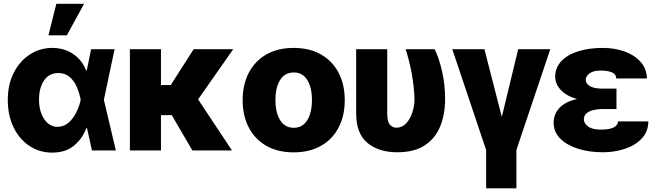

<svg xmlns="http://www.w3.org/2000/svg" viewBox="-20 -811 3534 1035"><path d="M260.7 11.7Q191.9 11.2 137.9 -24.9Q84 -61 53 -125Q22 -189 22 -272.5Q22 -356 54.2 -418.9Q86.4 -481.9 140.9 -517.3Q195.3 -552.7 261.7 -552.7Q325.2 -552.7 373.8 -520.3Q422.4 -487.8 443.8 -431.6H447.8L471.2 -545.9H597.7L540 -272.9L604.5 0H475.6L449.2 -119.6H444.8Q424.8 -64.5 379.6 -26.4Q334.5 11.7 260.7 11.7ZM190.4 -274.4Q190.4 -210.4 218.3 -168.9Q246.1 -127.4 290.5 -127.4Q323.7 -127.4 349.1 -149.4Q374.5 -171.4 391.1 -204.6Q407.7 -237.8 414.6 -271.5L415 -272.9L414.6 -274.4Q407.7 -311 393.3 -343.5Q378.9 -376 355 -396.5Q331.1 -417 294.9 -417.5Q244.1 -417 217.3 -377Q190.4 -336.9 190.4 -274.4ZM241.2 -620.6 283.7 -790.5H433.1L340.3 -620.6Z M1017.1 0 905.8 -190.4H847.7V0H680.2V-545.9H847.7V-352.5H900.4L1023.9 -545.9H1237.3L1047.9 -275.4L1230.5 0Z M1563 10.3Q1477.1 10.3 1415.5 -25.1Q1354 -60.5 1321 -123.8Q1288.1 -187 1288.1 -271Q1288.1 -355 1321 -418.5Q1354 -481.9 1415.5 -517.3Q1477.1 -552.7 1563 -552.7Q1648.9 -552.7 1710.7 -517.3Q1772.5 -481.9 1805.4 -418.5Q1838.4 -355 1838.4 -271Q1838.4 -187 1805.4 -123.8Q1772.5 -60.5 1710.7 -25.1Q1648.9 10.3 1563 10.3ZM1564 -122.1Q1610.8 -122.1 1636.2 -163.1Q1661.6 -204.1 1661.6 -272Q1661.6 -339.8 1636.2 -380.1Q1610.8 -420.4 1564 -420.4Q1515.6 -420.4 1490.2 -380.1Q1464.8 -339.8 1464.8 -272Q1464.8 -204.1 1490.2 -163.1Q1515.6 -122.1 1564 -122.1Z M1899.9 -545.9H2067.4V-199.2Q2067.4 -154.8 2081.8 -138.7Q2096.2 -122.6 2116.2 -122.6Q2147.5 -122.6 2169.2 -145.8Q2190.9 -168.9 2202.6 -204.6Q2214.4 -240.2 2214.4 -277.3Q2212.4 -343.8 2199.5 -414.3Q2186.5 -484.9 2166.5 -545.9H2322.8Q2345.7 -501 2362.5 -429Q2379.4 -356.9 2379.4 -277.3Q2379.4 -194.8 2353 -129.9Q2326.7 -64.9 2269.8 -27.6Q2212.9 9.8 2121.6 9.8Q2021 9.8 1960.4 -40.8Q1899.9 -91.3 1899.9 -200.2Z M2418 -545.9H2591.3L2685.1 -180.7L2773.4 -545.9H2946.3L2763.7 -2.4V204.1H2600.6V-2.4Z M3222.7 -333.5H3303.2V-223.1H3222.7Q3199.7 -222.7 3178 -217.5Q3156.2 -212.4 3141.8 -200.2Q3127.4 -188 3127.4 -167Q3127.4 -146.5 3149.9 -129.4Q3172.4 -112.3 3217.8 -112.3Q3265.1 -112.3 3287.6 -123.8Q3310.1 -135.3 3312 -156.7H3475.1Q3474.1 -100.6 3438.7 -63.5Q3403.3 -26.4 3347.4 -8.3Q3291.5 9.8 3229.5 9.8Q3155.3 9.8 3095.2 -9.5Q3035.2 -28.8 2999.8 -64.2Q2964.4 -99.6 2964.4 -148.9Q2964.4 -196.3 2996.1 -229.7Q3027.8 -263.2 3090.3 -277.3Q3034.2 -293 3003.7 -325.4Q2973.1 -357.9 2972.7 -396.5Q2973.1 -446.8 3006.3 -481.7Q3039.6 -516.6 3097.4 -534.7Q3155.3 -552.7 3229 -552.7Q3293.9 -552.7 3347.7 -533.2Q3401.4 -513.7 3433.8 -476.8Q3466.3 -439.9 3467.3 -388.2H3302.2Q3300.8 -412.1 3277.6 -421.4Q3254.4 -430.7 3218.8 -430.7Q3177.2 -430.7 3157.5 -415Q3137.7 -399.4 3137.2 -380.9Q3137.7 -359.4 3160.6 -346.4Q3183.6 -333.5 3222.7 -333.5Z"/></svg>

Font: Inter Tight ExtraBold
Style: Regular
Weight: 800
Designer: Rasmus Andersson
Foundry: rsms
Version: Version 3.004; ttfautohint (v1.8.4.7-5d5b)